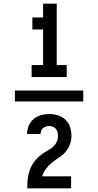

<svg xmlns="http://www.w3.org/2000/svg" viewBox="-20 -868 540 1056"><path d="M62 -310V-370H438V-310ZM154 -444V-510H217V-706H158V-772H217V-848H292V-510H347V-444ZM130 168V167Q130 150 131 132Q132 114 135.5 97Q139 80 145.5 63Q152 46 161.5 31.5Q171 17 183.5 4Q196 -9 210 -19.5Q224 -30 240 -38.5Q256 -47 269.5 -58.5Q283 -70 291 -86Q299 -102 299 -120Q299 -130 296.5 -140.5Q294 -151 287.5 -159Q281 -167 271 -171Q261 -175 251 -175Q242 -175 233 -172.5Q224 -170 217 -164Q210 -158 206.5 -149Q203 -140 203 -131H129Q129 -154 138 -176Q147 -198 164.5 -213Q182 -228 205 -234.5Q228 -241 251 -241Q275 -241 299 -233.5Q323 -226 340.5 -209Q358 -192 365.5 -168Q373 -144 373 -120Q373 -96 364.5 -73.5Q356 -51 340.5 -33Q325 -15 305 -2Q285 11 266.5 26Q248 41 233.5 60Q219 79 212 102H371V168Z"/></svg>

Font: Iosevka SS10 Medium
Style: Regular
Weight: 500
Monospace: yes
Designer: Belleve Invis
Foundry: Belleve Invis
Version: Version 28.0.6; ttfautohint (v1.8.4)